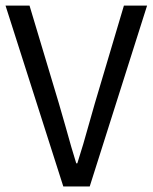

<svg xmlns="http://www.w3.org/2000/svg" viewBox="-22 -676 553 696"><path d="M85 -655.8 191.4 -301.3 216.3 -214.8Q237.3 -138.2 254.4 -84H258.3Q278.3 -145.5 304.7 -241.2L321.8 -301.3L427.2 -655.8H511.2L303.2 0H207.5L-2 -655.8Z"/></svg>

Font: Varta
Style: Regular
Weight: 400
Designer: Joana Correia, Viktoriya Grabowska, Eben Sorkin
Foundry: Sorkin Type
Version: Version 1.003; ttfautohint (v1.3) -l 8 -r 24 -G 200 -x 12 -H